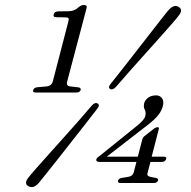

<svg xmlns="http://www.w3.org/2000/svg" viewBox="-20 -733 764 769"><path d="M206.5 -664Q191.5 -664 195 -676Q198.5 -687.5 214.5 -687.5L253.5 -688Q279 -688 297 -706Q307 -713 315.5 -713Q331 -713 326.5 -699.5L249 -406.5Q244 -389.5 260.5 -387L295 -383Q305 -381 303 -372Q299 -362.5 286 -362.5H123Q109.5 -362.5 113 -372Q115.5 -381.5 128.5 -383.5L168.5 -387Q187 -390 191.5 -407L253.5 -646Q257 -656.5 254.2 -660Q251.5 -663.5 242 -663.5ZM550 -175Q553 -184.5 561.5 -190L597.5 -218.5Q605 -223.5 610.5 -223.5Q618.5 -223.5 616 -216L587.5 -105.5H635.5Q648.5 -105.5 645.5 -96Q641.5 -84.5 628 -84.5H582.5L571.5 -42Q566 -27.5 583 -24.5L604 -20.5Q615 -18.5 613 -10Q609 0 595.5 0H463.5Q450 0 453 -10Q456 -19 468.5 -20.5L492.5 -24.5Q511 -27 515.5 -42L526.5 -84.5H378Q363 -84.5 366 -96Q369 -102.5 381 -110L533.5 -233Q544.5 -242.5 552 -251Q559.5 -259.5 562 -269Q565.5 -283.5 559.8 -293.8Q554 -304 557.5 -320Q561.5 -333 573.8 -342Q586 -351 605.5 -351Q621 -351 629.2 -339Q637.5 -327 632 -307.5Q627.5 -290 615 -273.5Q602.5 -257 575.5 -235.5L407.5 -105.5H532ZM444.5 -385Q431.5 -371 421.5 -376.5Q411 -382.5 423 -397Q445 -424 472.2 -459Q499.5 -494 528.2 -530.8Q557 -567.5 582.8 -601Q608.5 -634.5 627.8 -658.8Q647 -683 655 -692.5Q676.5 -716.5 695.5 -705.5Q715 -694 695 -669.5Q688 -660 667.5 -636.5Q647 -613 618.5 -581Q590 -549 558.2 -513.8Q526.5 -478.5 496.8 -445Q467 -411.5 444.5 -385ZM347.5 -310Q360.5 -324.5 371 -318.5Q381.5 -311.5 369.5 -297.5Q349.5 -271.5 322.8 -237.2Q296 -203 267.2 -166.5Q238.5 -130 212 -96.2Q185.5 -62.5 165.2 -37.2Q145 -12 136 -1Q114 24.5 93.5 12.5Q74 2 96 -24.5Q104.5 -35.5 126 -59.8Q147.5 -84 176.5 -116.5Q205.5 -149 237 -184Q268.5 -219 297.5 -252Q326.5 -285 347.5 -310Z"/></svg>

Font: Fraunces 9pt Light
Style: Italic
Weight: 300
Italic angle: -16°
Version: Version 1.000;[0bf87f6ff]